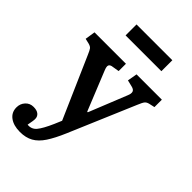

<svg xmlns="http://www.w3.org/2000/svg" viewBox="-277 -822 1153 1153"><g transform="rotate(45 299.0 -246.0)"><path d="M129 230Q75 230 42.5 206Q10 182 10 140Q10 109 30 87Q50 65 81 65Q109 65 123.5 76.5Q138 88 139 106Q140 114 137.5 129.5Q135 145 131 166Q167 170 189.5 143Q212 116 241 50L261 3L90 -387Q79 -413 72 -422.5Q65 -432 47 -437L13 -445L23 -510H290V-448L248 -441Q228 -439 222.5 -428Q217 -417 229 -389L329 -142H334L431 -383Q441 -406 436.5 -419.5Q432 -433 410 -438L369 -448L380 -510H595V-447L559 -439Q542 -435 533.5 -425Q525 -415 512 -383L333 38Q304 106 276 148.5Q248 191 213 210.5Q178 230 129 230ZM168 -629V-722H472V-629Z"/></g></svg>

Font: Literata SemiBold
Style: Regular
Weight: 600
Designer: Latin by Veronika Burian and Jose Scaglione. Greek by Irene Vlachou. Cyrillic by Vera Evstafieva.
Foundry: TypeTogether
Version: Version 3.103; ttfautohint (v1.8.4.7-5d5b);gftools[0.9.29]